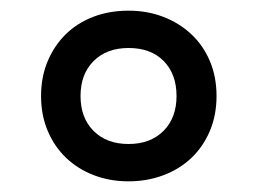

<svg xmlns="http://www.w3.org/2000/svg" viewBox="-20 -726 483 360"><path d="M221 -386Q186 -386 156 -397.5Q126 -409 104 -430Q82 -451 69.5 -480.5Q57 -510 57 -546Q57 -582 69.5 -611.5Q82 -641 103.5 -662Q125 -683 155 -694.5Q185 -706 221 -706Q256 -706 286 -694.5Q316 -683 338.5 -662Q361 -641 373.5 -611.5Q386 -582 386 -546Q386 -510 373.5 -480.5Q361 -451 339 -430Q317 -409 286.5 -397.5Q256 -386 221 -386ZM221 -456Q262 -456 286.5 -480.5Q311 -505 311 -546Q311 -587 287 -611.5Q263 -636 221 -636Q180 -636 155.5 -611.5Q131 -587 131 -546Q131 -505 155.5 -480.5Q180 -456 221 -456Z"/></svg>

Font: Tilda Sans Medium
Style: Regular
Weight: 500
Designer: ParaType Ltd
Foundry: ParaType Ltd
Version: Version 1.009